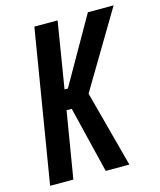

<svg xmlns="http://www.w3.org/2000/svg" viewBox="-111 -815 743 894"><g transform="rotate(-15 261.0 -367.5)"><path d="M19 0 140 -735H252L200 -416H216L398 -735H522L303 -368L401 0H287L209 -320H184L131 0Z"/></g></svg>

Font: Iosevka SS18
Style: Bold Italic
Weight: 700
Italic angle: -9°
Monospace: yes
Designer: Belleve Invis
Foundry: Belleve Invis
Version: Version 25.1.1; ttfautohint (v1.8.4)